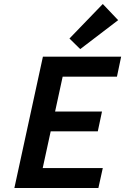

<svg xmlns="http://www.w3.org/2000/svg" viewBox="-20 -942 627 962"><path d="M572 -841 382 -696 328 -749 495 -922ZM566 -558H294L256 -383H491L470 -284H234L194 -100H495L473 0H52L195 -658H587Z"/></svg>

Font: EauTest
Style: Bold Italic
Weight: 700
Italic angle: -12°
Designer: Christian Thalmann (Catharsis Fonts)
Version: Version 0.001;PS 000.001;hotconv 1.0.88;makeotf.lib2.5.64775